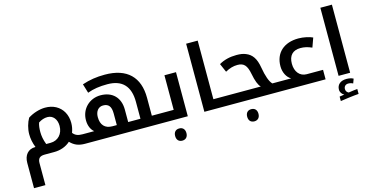

<svg xmlns="http://www.w3.org/2000/svg" viewBox="-100 -1255 3979 2070"><g transform="rotate(-15 1889.5 -220.0)"><path d="M270 0H377C444 0 509 -22 557 -66C604 -18 651 0 722 0H727C730 0 732 -2 732 -5V-102C732 -105 730 -106 727 -106H722C671 -106 641 -117 615 -150C628 -184 635 -220 635 -257C635 -348 594 -421 523 -460C488 -479 448 -488 404 -488C343 -488 267 -465 211 -428C184 -382 165 -314 165 -255C165 -205 175 -155 195 -105H192C112 -105 65 -48 65 38V320H192V76C192 23 214 0 270 0ZM287 -247C287 -284 290 -318 301 -350C334 -372 368 -383 402 -383C462 -383 505 -334 505 -258C505 -168 447 -106 364 -106H315C295 -158 287 -204 287 -247Z M851 -106H717C714 -106 712 -105 712 -102V-5C712 -2 714 0 717 0H1621C1624 0 1626 -2 1626 -5V-102C1626 -105 1624 -106 1621 -106H1494V-306C1494 -537 1366 -665 1118 -665C1026 -665 947 -653 864 -625L895 -523C962 -548 1030 -558 1118 -558C1284 -558 1367 -468 1367 -295V-106H1230V-245C1230 -378 1149 -462 1015 -462C894 -462 795 -371 795 -242C795 -180 818 -132 851 -106ZM1054 -106C972 -106 927 -154 927 -242C927 -307 962 -349 1014 -349C1074 -349 1103 -315 1103 -236V-106Z M1743 239C1782 239 1806 213 1806 171C1806 129 1783 103 1743 103C1703 103 1680 129 1680 171C1680 214 1704 239 1743 239Z M1611 0H1867V-492H1738V-106H1611C1608 -106 1606 -105 1606 -102V-5C1606 -2 1608 0 1611 0Z M2308 -106H2181V-760H2052V0H2308C2311 0 2313 -2 2313 -5V-102C2313 -105 2311 -106 2308 -106Z M2547 239C2586 239 2610 213 2610 171C2610 129 2587 103 2547 103C2507 103 2484 129 2484 171C2484 214 2508 239 2547 239Z M2298 0H2905C2908 0 2910 -2 2910 -5V-102C2910 -105 2908 -106 2905 -106H2839C2809 -136 2785 -202 2768 -303C2751 -405 2713 -459 2647 -485C2619 -497 2586 -502 2544 -502C2472 -502 2406 -487 2348 -453L2390 -357C2439 -384 2480 -396 2527 -396C2598 -396 2630 -361 2649 -262C2664 -183 2684 -131 2710 -106H2298C2295 -106 2293 -105 2293 -102V-5C2293 -2 2295 0 2298 0Z M2895 0H3405V-106H3223C3146 -106 3097 -167 3097 -256C3097 -347 3143 -396 3230 -396C3270 -396 3308 -388 3356 -367L3393 -470C3358 -487 3293 -502 3235 -502C3073 -502 2971 -411 2971 -261C2971 -193 3002 -133 3049 -106H2895C2892 -106 2890 -105 2890 -102V-5C2890 -2 2892 0 2895 0Z M3503 219V269C3525 264 3667 246 3708 244V189C3689 190 3645 196 3609 202C3589 192 3579 177 3579 156C3579 125 3600 107 3628 107C3646 107 3664 111 3681 120L3699 71C3679 60 3653 54 3623 54C3556 54 3515 89 3515 145C3515 175 3533 198 3557 211Z M3550 -760V0H3679V-760Z"/></g></svg>

Font: Noto Kufi Arabic SemiBold
Style: Regular
Weight: 600
Designer: Monotype Design Team, David Williams, Khaled Hosny
Foundry: Google LLC
Version: Version 2.109